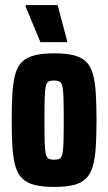

<svg xmlns="http://www.w3.org/2000/svg" viewBox="-20 -728 426 756"><path d="M193 8Q148 8 117.5 0.5Q87 -7 68.5 -24.5Q50 -42 41 -72Q32 -102 29 -147Q26 -192 26 -255Q26 -318 29 -363.5Q32 -409 41 -439Q50 -469 68.5 -486Q87 -503 117.5 -510.5Q148 -518 194 -518Q239 -518 269.5 -510.5Q300 -503 318 -486Q336 -469 345 -439Q354 -409 357 -363.5Q360 -318 360 -255Q360 -192 357 -147Q354 -102 345 -72Q336 -42 318 -24.5Q300 -7 269.5 0.5Q239 8 193 8ZM193 -99Q207 -99 214.5 -103Q222 -107 225.5 -121.5Q229 -136 230 -168Q231 -200 231 -255Q231 -310 230 -342Q229 -374 225.5 -388.5Q222 -403 214 -407Q206 -411 193 -411Q180 -411 172 -407.5Q164 -404 160.5 -389Q157 -374 156 -342Q155 -310 155 -255Q155 -200 156 -168Q157 -136 160.5 -121.5Q164 -107 172 -103Q180 -99 193 -99ZM139 -562 81 -702V-708H207L244 -568V-562Z"/></svg>

Font: Saira ExtraCondensed ExtraBold
Style: Regular
Weight: 800
Width: 2
Designer: Hector Gatti with collaboration of the Omnibus-Type team
Foundry: Omnibus-Type
Version: Version 1.101